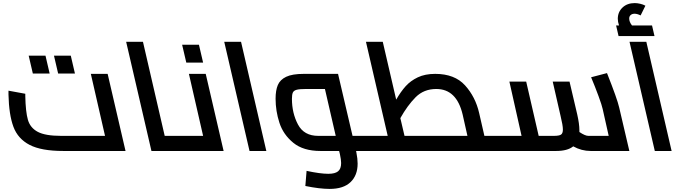

<svg xmlns="http://www.w3.org/2000/svg" viewBox="-20 -979 4409 1245"><path d="M794 0H391Q248 0 172 -39.5Q96 -79 67 -157Q38 -235 35 -366V-391L144 -371V-356Q146 -254 161 -202Q176 -150 225 -124Q274 -98 376 -98H661L569 -500H678ZM166 -618H275L302 -502H193ZM330 -618H439L466 -502H357Z M1220 -18Q1220 0 1207 0H962L798 -708H907L1048 -98H1184Q1200 -98 1210 -67Q1220 -36 1220 -18Z M1430 0H1207Q1191 0 1181 -30.5Q1171 -61 1171 -80Q1171 -98 1184 -98H1297L1205 -500H1314ZM1161 -689H1270L1297 -573H1188Z M1434 -708H1543L1707 0H1598Z M2416 -18Q2416 0 2403 0H2289L2291 10Q2299 50 2299 82Q2299 158 2253 202Q2207 246 2118 246Q2053 246 1960 227L1968 129Q2057 148 2109 148Q2152 148 2172 132Q2192 116 2192 78Q2192 57 2184 20L2179 0H2058Q1947 0 1882 -53Q1817 -106 1792 -182.5Q1767 -259 1767 -339Q1767 -393 1781.5 -427.5Q1796 -462 1835.5 -481Q1875 -500 1950 -500H2172L2266 -98H2380Q2396 -98 2406 -67Q2416 -36 2416 -18ZM2157 -98 2087 -402H1965Q1923 -402 1904 -397Q1885 -392 1879 -379Q1873 -366 1873 -338Q1873 -246 1912 -172Q1951 -98 2043 -98Z M3271 -18Q3271 0 3257 0H2403Q2387 0 2377 -30.5Q2367 -61 2367 -80Q2367 -98 2380 -98H2494L2353 -708H2462L2549 -333Q2579 -385 2610.5 -420Q2642 -455 2689 -477.5Q2736 -500 2802 -500Q2928 -500 2995.5 -425.5Q3063 -351 3087 -246L3121 -98H3235Q3251 -98 3261 -67Q3271 -36 3271 -18ZM2603 -98H3011L2980 -236Q2941 -402 2809 -402Q2728 -402 2675 -348.5Q2622 -295 2576 -213Z M3810 0Q3751 0 3697 -30Q3660 0 3586 0H3257Q3241 0 3231 -30.5Q3221 -61 3221 -80Q3221 -98 3234 -98H3362L3283 -450H3392L3473 -98H3572Q3605 -98 3617.5 -106Q3630 -114 3630 -139Q3630 -166 3615 -227L3564 -450H3673L3723 -237Q3737 -175 3737 -135V-123Q3774 -98 3795 -98H3927L3888 -272Q3883 -296 3861 -356Q3839 -416 3813 -478L3916 -505Q3983 -336 3995 -282L4061 0Z M4062 -708H4171L4335 0H4226ZM4224 -745H3991L3975 -814H3994Q3986 -838 3986 -857Q3986 -901 4016.5 -930Q4047 -959 4096 -959Q4112 -959 4131.5 -954.5Q4151 -950 4165 -942L4134 -879Q4112 -890 4095 -890Q4079 -890 4069.5 -881.5Q4060 -873 4060 -859Q4060 -837 4078 -814H4208Z"/></svg>

Font: Cairo SemiBold
Style: Italic
Weight: 600
Italic angle: -13°
Designer: Mohamed Gaber, Accademia di Belle Arti di Urbino and others
Foundry: Kief Type Foundry, Accademia di Belle Arti di Urbino and others
Version: Version 3.011